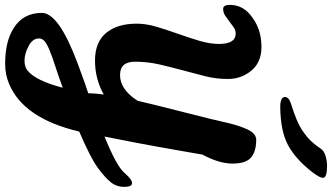

<svg xmlns="http://www.w3.org/2000/svg" viewBox="-300 -752 1326 767"><g transform="rotate(90 363.5 -369.0)"><path d="M227 -245Q227 -185 280 -185Q338 -185 383 -255Q395 -308 428.5 -439Q462 -570 468 -600Q481 -659 497.5 -694Q514 -729 539 -729Q585 -729 609.5 -708.5Q634 -688 634 -634.5Q634 -581 598 -514Q592 -478 585 -439Q578 -400 567 -337Q556 -274 526 -123Q644 -171 670.5 -202Q697 -233 712 -233Q727 -233 727 -202Q727 -171 708.5 -148Q690 -125 650.5 -96Q611 -67 506 -22Q454 200 316 258Q278 274 236 274Q146 274 93 240Q32 202 32 127Q32 60 232 -15Q332 -52 353 -58Q353 -82 358 -120Q296 -85 222.5 -85Q149 -85 112 -129.5Q75 -174 75 -252Q75 -289 87.5 -331Q100 -373 115.5 -416.5Q131 -460 143.5 -502Q156 -544 156 -580Q156 -647 115 -647Q101 -647 89.5 -639Q78 -631 66.5 -622Q55 -613 43 -605Q31 -597 15.5 -597Q0 -597 0 -624Q0 -679 51 -714Q100 -750 168 -750Q236 -750 270 -700Q296 -663 296 -616Q296 -569 285 -525.5Q274 -482 261.5 -436Q249 -390 238 -342.5Q227 -295 227 -245ZM643 -1012Q691 -1012 691 -996Q691 -983 669 -954Q616 -886 560 -856Q504 -826 408 -825Q368 -825 368 -844Q368 -860 398 -869Q468 -891 497.5 -910.5Q527 -930 543.5 -947.5Q560 -965 576 -989Q584 -1000 603.5 -1006Q623 -1012 643 -1012ZM263 184Q303 151 331 44Q278 63 241 75Q204 87 180 97Q156 107 145 116.5Q134 126 134 139Q134 164 164 180Q194 196 221 196.5Q248 197 263 184Z"/></g></svg>

Font: Leckerli One
Style: Regular
Weight: 400
Version: Version 1.001